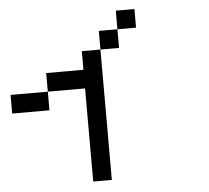

<svg xmlns="http://www.w3.org/2000/svg" viewBox="-59 -964 1118 1027"><g transform="rotate(-5 500.0 -450.0)"><path d="M0 -400V-500H200V-400ZM200 -500V-600H400V-700H500V0H400V-500ZM500 -700V-800H600V-700ZM600 -800V-900H700V-800Z"/></g></svg>

Font: Galmuri9 Regular
Style: Regular
Weight: 400
Designer: Lee Minseo (quiple)
Version: Version 2.399;hotconv 1.1.1;makeotfexe 2.6.0 DEVELOPMENT